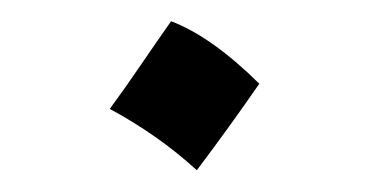

<svg xmlns="http://www.w3.org/2000/svg" viewBox="-20 -152 347 180"><path d="M140.4 -132.1Q178.5 -117.6 223.1 -73.5Q194.1 -31.6 164.5 7.6Q146.3 -9.1 125.6 -23.6Q104.9 -38.1 82.9 -49.9Q97.9 -70.3 111.6 -90.5Q125.3 -110.6 140.4 -132.1Z"/></svg>

Font: Pinar-FD Regular
Style: FD-Regular
Weight: 400
Designer: Amin Abedi
Version: Version 3.000